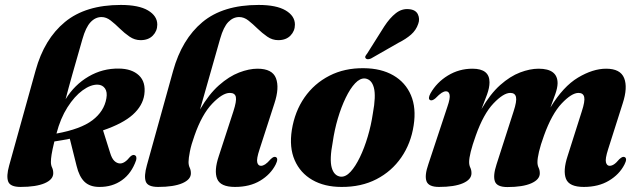

<svg xmlns="http://www.w3.org/2000/svg" viewBox="-20 -745 2586 777"><path d="M531 -97Q512.5 -43.5 473.5 -15.8Q434.5 12 382 11.5Q344 11.5 322.2 -9.2Q300.5 -30 290 -73.5L262.5 -183.5Q233 -177.5 200 -172.5Q191.5 -137.5 188.8 -119.8Q186 -102 186 -89.5Q186 -76.5 190.8 -66.8Q195.5 -57 195.5 -44Q195.5 -18.5 160.8 -3.5Q126 11.5 63 11.5Q21.5 11.5 13.2 -10.2Q5 -32 17 -75L124 -459.5Q159 -587 242.8 -656Q326.5 -725 469 -725Q541.5 -725 579 -702.8Q616.5 -680.5 616.5 -645.5Q616.5 -619.5 598.5 -601Q580.5 -582.5 549 -582.5Q525 -582.5 504.2 -596.8Q483.5 -611 465 -629.2Q446.5 -647.5 428.2 -661.8Q410 -676 391 -676Q366 -676 346.5 -655.2Q327 -634.5 313.5 -586.5Q289.5 -503.5 272.8 -444Q256 -384.5 245.5 -343.5Q281.5 -402 338.2 -435.2Q395 -468.5 461 -467.5Q513.5 -467 542.2 -440Q571 -413 564 -362Q557.5 -317 517.5 -281Q477.5 -245 397 -217.5L425.5 -127Q432.5 -103.5 442.8 -93.8Q453 -84 465.5 -83.5Q484.5 -83 506 -110Q516 -120 524 -117.5Q535 -114 531 -97ZM208.5 -204.5Q307 -222.5 354.2 -258.5Q401.5 -294.5 410.5 -347Q415 -372.5 405 -387Q395 -401.5 375.5 -402.5Q346.5 -403 314 -379.2Q281.5 -355.5 253 -310.8Q224.5 -266 208.5 -204.5Z M767 -196Q754 -160 748.5 -132Q743 -104 743 -89.5Q743 -76 747.8 -66.2Q752.5 -56.5 752.5 -43.5Q752.5 -18.5 717.8 -3.5Q683 11.5 620 11.5Q578 11.5 570 -10.2Q562 -32 574.5 -76.5L680.5 -458Q716 -586 799.2 -655.5Q882.5 -725 1026.5 -725Q1098.5 -725 1136 -702.8Q1173.5 -680.5 1173.5 -645.5Q1173.5 -619.5 1155.5 -601Q1137.5 -582.5 1106 -582.5Q1082 -582.5 1061.5 -596.8Q1041 -611 1022.2 -629.2Q1003.5 -647.5 985.5 -661.8Q967.5 -676 948 -676Q923.5 -676 904 -656Q884.5 -636 871 -588.5L789.5 -302Q825 -363.5 866 -399.8Q907 -436 947.5 -451.5Q988 -467 1022 -467Q1082 -467 1096.8 -428.5Q1111.5 -390 1090.5 -326.5L1030.5 -141Q1017.5 -102 1021 -88Q1024.5 -74 1036 -74Q1044 -74 1053 -79.8Q1062 -85.5 1075.5 -101Q1083 -108 1087.5 -109.5Q1092 -111 1096 -109.5Q1108 -104 1095.5 -79Q1075 -39 1033 -13.8Q991 11.5 931 11.5Q872 11.5 858.8 -21.2Q845.5 -54 865.5 -113.5L924.5 -294.5Q938 -336 934.5 -352.5Q931 -369 910 -369Q880.5 -369 838.8 -325.5Q797 -282 767 -196Z M1452 -469Q1522.5 -468.5 1571.8 -440Q1621 -411.5 1643 -359.8Q1665 -308 1654 -237.5Q1643 -164.5 1604 -108Q1565 -51.5 1503.5 -19.8Q1442 12 1362 11.5Q1293 11.5 1244 -16.8Q1195 -45 1172.5 -96.8Q1150 -148.5 1161 -219Q1173 -294 1212.2 -350.5Q1251.5 -407 1313 -438.5Q1374.5 -470 1452 -469ZM1359 -30Q1379 -28.5 1398.8 -50Q1418.5 -71.5 1436.5 -108.8Q1454.5 -146 1468.2 -192.2Q1482 -238.5 1489 -286.5Q1502 -356.5 1493 -390.2Q1484 -424 1457 -427.5Q1437 -429 1417 -407.8Q1397 -386.5 1379 -349.2Q1361 -312 1347.2 -265.5Q1333.5 -219 1326.5 -170Q1313 -99.5 1322.5 -66.2Q1332 -33 1359 -30ZM1535 -638Q1557.5 -672.5 1581.8 -691.5Q1606 -710.5 1634 -708Q1662 -706 1671 -687.2Q1680 -668.5 1672.5 -648.5Q1664 -623 1643.5 -605Q1623 -587 1592 -571.5L1481 -508Q1465.5 -502 1460 -509Q1456.5 -513.5 1459 -518.2Q1461.5 -523 1466 -528.5Z M1989.5 -80 2058.5 -294.5Q2072 -335.5 2068.2 -352.2Q2064.5 -369 2045 -369Q2017.5 -369 1977 -326.5Q1936.5 -284 1905.5 -196.5Q1891.5 -157.5 1885 -131Q1878.5 -104.5 1878.5 -89.5Q1878.5 -76.5 1883.2 -66.8Q1888 -57 1888 -44Q1888 -18.5 1853.5 -3.5Q1819 11.5 1756.5 11.5Q1714.5 11.5 1706 -11.5Q1697.5 -34.5 1713.5 -80.5L1790.5 -313Q1802.5 -347.5 1799.5 -361.5Q1796.5 -375.5 1785 -375.5Q1777 -375.5 1767.5 -369.5Q1758 -363.5 1742 -347Q1729.5 -336.5 1721.5 -339.5Q1710 -344.5 1722 -367Q1747.5 -412 1792.8 -439.5Q1838 -467 1892 -467Q1961 -467 1961 -412Q1961 -390 1950.8 -362Q1940.5 -334 1928.5 -303.5Q1964 -365 2004.2 -400.8Q2044.5 -436.5 2084.8 -451.8Q2125 -467 2159.5 -467Q2237 -467 2236.5 -407.5Q2236 -389 2227.2 -364Q2218.5 -339 2207.5 -310Q2259 -395 2319.2 -431Q2379.5 -467 2433 -467Q2490.5 -467 2505.8 -429Q2521 -391 2500 -326.5L2441 -141Q2428.5 -102 2432.2 -88Q2436 -74 2447 -74Q2455.5 -74 2464.5 -79.8Q2473.5 -85.5 2486.5 -101Q2494.5 -108 2499 -109.5Q2503.5 -111 2507.5 -109.5Q2520 -104 2507 -79Q2486.5 -39 2444.2 -13.8Q2402 11.5 2342.5 11.5Q2283.5 11.5 2270.5 -21.2Q2257.5 -54 2277 -113.5L2334.5 -294.5Q2348 -335.5 2344.2 -352.2Q2340.5 -369 2321 -369Q2293.5 -369 2253.2 -326.5Q2213 -284 2181.5 -196.5Q2167.5 -158 2161.2 -131Q2155 -104 2155 -89Q2155 -76 2159.8 -66.2Q2164.5 -56.5 2164.5 -43.5Q2164.5 -18.5 2130 -3.2Q2095.5 12 2033.5 12Q1991 12 1982.8 -11Q1974.5 -34 1989.5 -80Z"/></svg>

Font: Fraunces 72pt
Style: Bold Italic
Weight: 700
Italic angle: -16°
Version: Version 1.000;[b76b70a41]